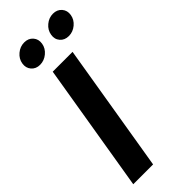

<svg xmlns="http://www.w3.org/2000/svg" viewBox="-301 -984 1023 1023"><g transform="rotate(-45 211.0 -472.5)"><path d="M288.6 -727.5 168 0H18.6L139.2 -727.5ZM334.5 -800.8Q303.2 -800.8 285.2 -821.8Q267.1 -842.8 272.5 -873Q277.3 -903.3 302.5 -924.3Q327.6 -945.3 358.4 -945.3Q389.6 -945.3 407.7 -924.3Q425.8 -903.3 420.9 -873Q416 -842.8 390.9 -821.8Q365.7 -800.8 334.5 -800.8ZM117.7 -800.8Q86.9 -800.8 68.8 -821.8Q50.8 -842.8 55.7 -873Q60.5 -903.3 85.7 -924.3Q110.8 -945.3 142.1 -945.3Q173.3 -945.3 191.4 -924.3Q209.5 -903.3 204.6 -873Q199.7 -842.8 174.3 -821.8Q148.9 -800.8 117.7 -800.8Z"/></g></svg>

Font: Inter 18pt
Style: Bold Italic
Weight: 700
Italic angle: -9.3988°
Designer: Rasmus Andersson
Foundry: rsms
Version: Version 4.001;git-66647c0bb